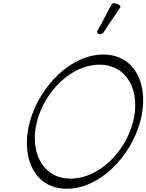

<svg xmlns="http://www.w3.org/2000/svg" viewBox="-20 -1154 907 1190"><path d="M622 -953C654 -1007 694 -1057 726 -1110C730 -1115 721 -1124 707 -1129C693 -1135 678 -1135 674 -1130C642 -1076 618 -1020 586 -967C579 -958 582 -947 592 -943C602 -940 615 -944 622 -953ZM849 -400C908 -617 824 -816 620 -816C417 -816 225 -617 165 -400C106 -183 190 16 394 16C598 16 790 -183 849 -400ZM209 -400C256 -586 421 -753 596 -753C772 -753 852 -586 805 -400C758 -214 594 -47 418 -47C242 -47 162 -214 209 -400Z"/></svg>

Font: Nupuram ExtraLight Oblique
Style: Regular
Weight: 200
Designer: Santhosh Thottingal (santhosh.thottingal@gmail.com)
Foundry: SMC
Version: Version 1.000